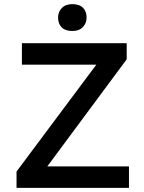

<svg xmlns="http://www.w3.org/2000/svg" viewBox="-20 -909 699 929"><path d="M60 0V-79L446 -596H86V-700H593V-622L209 -104H604V0ZM261 -824Q261 -851 279 -870Q297 -889 330 -889Q364 -889 381.5 -871.5Q399 -854 399 -824Q399 -797 381 -778Q363 -759 330 -759Q296 -759 278.5 -776.5Q261 -794 261 -824Z"/></svg>

Font: Easer Grotesk
Style: Regular
Weight: 400
Designer: Boardeaser, Bonnie Shaver-Troup, Thomas Jockin
Foundry: Lexend
Version: Version 1.008;Glyphs 3.1.2 (3151)